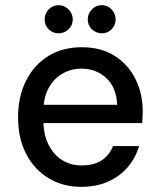

<svg xmlns="http://www.w3.org/2000/svg" viewBox="-20 -712 618 744"><path d="M295 12Q223 12 168 -21.5Q113 -55 81.5 -115.5Q50 -176 50 -257Q50 -338 81 -399.5Q112 -461 167.5 -495Q223 -529 297 -529Q372 -529 424.5 -495.5Q477 -462 505 -405.5Q533 -349 533 -281Q533 -271 532.5 -260Q532 -249 531 -235H124V-306H434Q431 -373 392 -409.5Q353 -446 295 -446Q256 -446 222.5 -427Q189 -408 168.5 -371Q148 -334 148 -278V-249Q148 -191 168 -151.5Q188 -112 221 -91.5Q254 -71 295 -71Q345 -71 374.5 -91Q404 -111 418 -146H519Q506 -101 475.5 -65Q445 -29 399.5 -8.5Q354 12 295 12ZM207 -583Q184 -583 168.5 -598.5Q153 -614 153 -637Q153 -659 168.5 -675.5Q184 -692 207 -692Q229 -692 245.5 -675.5Q262 -659 262 -637Q262 -614 245.5 -598.5Q229 -583 207 -583ZM375 -583Q352 -583 336 -598.5Q320 -614 320 -637Q320 -659 336 -675.5Q352 -692 375 -692Q397 -692 412.5 -675.5Q428 -659 428 -637Q428 -614 412.5 -598.5Q397 -583 375 -583Z"/></svg>

Font: DM Sans 11pt Medium
Style: Regular
Weight: 500
Version: Version 4.004;gftools[0.9.30]